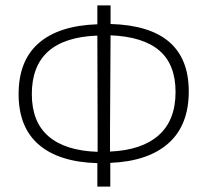

<svg xmlns="http://www.w3.org/2000/svg" viewBox="-20 -678 768 712"><path d="M389 -74V14H341V-73Q199 -77 124 -141.5Q49 -206 49 -329Q49 -453 123.5 -518Q198 -583 341 -588V-658H390V-589Q680 -581 680 -339Q680 -214 605 -147Q530 -80 389 -74ZM631 -337Q631 -439 571 -490.5Q511 -542 390 -547L388 -200V-116Q506 -121 568.5 -176.5Q631 -232 631 -337ZM342 -115V-197L341 -546Q98 -537 98 -329Q98 -226 160 -172.5Q222 -119 342 -115Z"/></svg>

Font: Luna Sans Light
Style: Regular
Weight: 300
Designer: Juan Pablo del Peral
Foundry: Huerta Tipografica
Version: Version 2.001; ttfautohint (v1.5)